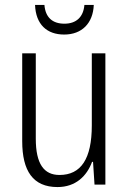

<svg xmlns="http://www.w3.org/2000/svg" viewBox="-20 -748 521 778"><path d="M360 -728H322C318 -679 289 -652 241 -652C192 -652 164 -678 160 -728H122C125 -649 170 -608 240 -608C312 -608 357 -654 360 -728ZM407 -532H352V-240C352 -104 308 -39 221 -39C158 -39 125 -84 125 -186V-532H70V-176C70 -55 114 10 213 10C287 10 332 -35 353 -92H357L363 0H407Z"/></svg>

Font: Noto Sans Myanmar Condensed Light
Style: Regular
Weight: 300
Width: 3
Designer: Monotype Design Team
Foundry: Monotype Imaging Inc.
Version: Version 2.107